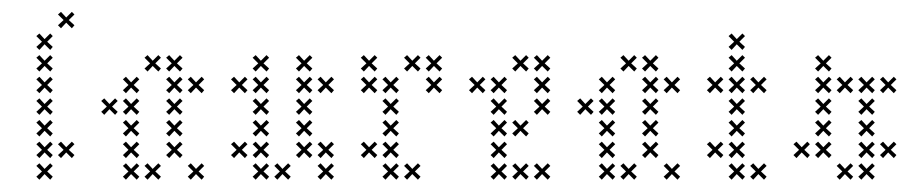

<svg xmlns="http://www.w3.org/2000/svg" viewBox="-20 -301 1504 317"><path d="M67.1 -9.3 57.9 -17.9 67.1 -27.1 62.9 -31.4 53.6 -22.1 45 -31.4 40 -27.1 49.3 -17.9 40 -9.3 45 -4.3 53.6 -13.6 62.9 -4.3ZM67.1 -45 57.9 -53.6 67.1 -62.9 62.9 -67.1 53.6 -57.9 45 -67.1 40 -62.9 49.3 -53.6 40 -45 45 -40 53.6 -49.3 62.9 -40ZM67.1 -80.7 57.9 -89.3 67.1 -98.6 62.9 -102.9 53.6 -93.6 45 -102.9 40 -98.6 49.3 -89.3 40 -80.7 45 -75.7 53.6 -85 62.9 -75.7ZM67.1 -116.4 57.9 -125 67.1 -134.3 62.9 -138.6 53.6 -129.3 45 -138.6 40 -134.3 49.3 -125 40 -116.4 45 -111.4 53.6 -120.7 62.9 -111.4ZM67.1 -152.1 57.9 -160.7 67.1 -170 62.9 -174.3 53.6 -165 45 -174.3 40 -170 49.3 -160.7 40 -152.1 45 -147.1 53.6 -156.4 62.9 -147.1ZM67.1 -187.9 57.9 -196.4 67.1 -205.7 62.9 -210 53.6 -200.7 45 -210 40 -205.7 49.3 -196.4 40 -187.9 45 -182.9 53.6 -192.1 62.9 -182.9ZM67.1 -223.6 57.9 -232.1 67.1 -241.4 62.9 -245.7 53.6 -236.4 45 -245.7 40 -241.4 49.3 -232.1 40 -223.6 45 -218.6 53.6 -227.9 62.9 -218.6ZM102.9 -259.3 93.6 -267.9 102.9 -277.1 98.6 -281.4 89.3 -272.1 80.7 -281.4 75.7 -277.1 85 -267.9 75.7 -259.3 80.7 -254.3 89.3 -263.6 98.6 -254.3ZM102.9 -45 93.6 -53.6 102.9 -62.9 98.6 -67.1 89.3 -57.9 80.7 -67.1 75.7 -62.9 85 -53.6 75.7 -45 80.7 -40 89.3 -49.3 98.6 -40Z M210 -9.3 200.7 -17.9 210 -27.1 205.7 -31.4 196.4 -22.1 187.9 -31.4 182.9 -27.1 192.1 -17.9 182.9 -9.3 187.9 -4.3 196.4 -13.6 205.7 -4.3ZM210 -45 200.7 -53.6 210 -62.9 205.7 -67.1 196.4 -57.9 187.9 -67.1 182.9 -62.9 192.1 -53.6 182.9 -45 187.9 -40 196.4 -49.3 205.7 -40ZM210 -80.7 200.7 -89.3 210 -98.6 205.7 -102.9 196.4 -93.6 187.9 -102.9 182.9 -98.6 192.1 -89.3 182.9 -80.7 187.9 -75.7 196.4 -85 205.7 -75.7ZM317.1 -9.3 307.9 -17.9 317.1 -27.1 312.9 -31.4 303.6 -22.1 295 -31.4 290 -27.1 299.3 -17.9 290 -9.3 295 -4.3 303.6 -13.6 312.9 -4.3ZM281.4 -45 272.1 -53.6 281.4 -62.9 277.1 -67.1 267.9 -57.9 259.3 -67.1 254.3 -62.9 263.6 -53.6 254.3 -45 259.3 -40 267.9 -49.3 277.1 -40ZM281.4 -80.7 272.1 -89.3 281.4 -98.6 277.1 -102.9 267.9 -93.6 259.3 -102.9 254.3 -98.6 263.6 -89.3 254.3 -80.7 259.3 -75.7 267.9 -85 277.1 -75.7ZM281.4 -116.4 272.1 -125 281.4 -134.3 277.1 -138.6 267.9 -129.3 259.3 -138.6 254.3 -134.3 263.6 -125 254.3 -116.4 259.3 -111.4 267.9 -120.7 277.1 -111.4ZM317.1 -152.1 307.9 -160.7 317.1 -170 312.9 -174.3 303.6 -165 295 -174.3 290 -170 299.3 -160.7 290 -152.1 295 -147.1 303.6 -156.4 312.9 -147.1ZM281.4 -152.1 272.1 -160.7 281.4 -170 277.1 -174.3 267.9 -165 259.3 -174.3 254.3 -170 263.6 -160.7 254.3 -152.1 259.3 -147.1 267.9 -156.4 277.1 -147.1ZM281.4 -187.9 272.1 -196.4 281.4 -205.7 277.1 -210 267.9 -200.7 259.3 -210 254.3 -205.7 263.6 -196.4 254.3 -187.9 259.3 -182.9 267.9 -192.1 277.1 -182.9ZM245.7 -187.9 236.4 -196.4 245.7 -205.7 241.4 -210 232.1 -200.7 223.6 -210 218.6 -205.7 227.9 -196.4 218.6 -187.9 223.6 -182.9 232.1 -192.1 241.4 -182.9ZM210 -152.1 200.7 -160.7 210 -170 205.7 -174.3 196.4 -165 187.9 -174.3 182.9 -170 192.1 -160.7 182.9 -152.1 187.9 -147.1 196.4 -156.4 205.7 -147.1ZM210 -116.4 200.7 -125 210 -134.3 205.7 -138.6 196.4 -129.3 187.9 -138.6 182.9 -134.3 192.1 -125 182.9 -116.4 187.9 -111.4 196.4 -120.7 205.7 -111.4ZM174.3 -116.4 165 -125 174.3 -134.3 170 -138.6 160.7 -129.3 152.1 -138.6 147.1 -134.3 156.4 -125 147.1 -116.4 152.1 -111.4 160.7 -120.7 170 -111.4ZM245.7 -9.3 236.4 -17.9 245.7 -27.1 241.4 -31.4 232.1 -22.1 223.6 -31.4 218.6 -27.1 227.9 -17.9 218.6 -9.3 223.6 -4.3 232.1 -13.6 241.4 -4.3Z M424.3 -152.1 415 -160.7 424.3 -170 420 -174.3 410.7 -165 402.1 -174.3 397.1 -170 406.4 -160.7 397.1 -152.1 402.1 -147.1 410.7 -156.4 420 -147.1ZM424.3 -116.4 415 -125 424.3 -134.3 420 -138.6 410.7 -129.3 402.1 -138.6 397.1 -134.3 406.4 -125 397.1 -116.4 402.1 -111.4 410.7 -120.7 420 -111.4ZM424.3 -80.7 415 -89.3 424.3 -98.6 420 -102.9 410.7 -93.6 402.1 -102.9 397.1 -98.6 406.4 -89.3 397.1 -80.7 402.1 -75.7 410.7 -85 420 -75.7ZM424.3 -45 415 -53.6 424.3 -62.9 420 -67.1 410.7 -57.9 402.1 -67.1 397.1 -62.9 406.4 -53.6 397.1 -45 402.1 -40 410.7 -49.3 420 -40ZM424.3 -9.3 415 -17.9 424.3 -27.1 420 -31.4 410.7 -22.1 402.1 -31.4 397.1 -27.1 406.4 -17.9 397.1 -9.3 402.1 -4.3 410.7 -13.6 420 -4.3ZM388.6 -45 379.3 -53.6 388.6 -62.9 384.3 -67.1 375 -57.9 366.4 -67.1 361.4 -62.9 370.7 -53.6 361.4 -45 366.4 -40 375 -49.3 384.3 -40ZM495.7 -45 486.4 -53.6 495.7 -62.9 491.4 -67.1 482.1 -57.9 473.6 -67.1 468.6 -62.9 477.9 -53.6 468.6 -45 473.6 -40 482.1 -49.3 491.4 -40ZM531.4 -9.3 522.1 -17.9 531.4 -27.1 527.1 -31.4 517.9 -22.1 509.3 -31.4 504.3 -27.1 513.6 -17.9 504.3 -9.3 509.3 -4.3 517.9 -13.6 527.1 -4.3ZM495.7 -80.7 486.4 -89.3 495.7 -98.6 491.4 -102.9 482.1 -93.6 473.6 -102.9 468.6 -98.6 477.9 -89.3 468.6 -80.7 473.6 -75.7 482.1 -85 491.4 -75.7ZM495.7 -116.4 486.4 -125 495.7 -134.3 491.4 -138.6 482.1 -129.3 473.6 -138.6 468.6 -134.3 477.9 -125 468.6 -116.4 473.6 -111.4 482.1 -120.7 491.4 -111.4ZM495.7 -152.1 486.4 -160.7 495.7 -170 491.4 -174.3 482.1 -165 473.6 -174.3 468.6 -170 477.9 -160.7 468.6 -152.1 473.6 -147.1 482.1 -156.4 491.4 -147.1ZM531.4 -152.1 522.1 -160.7 531.4 -170 527.1 -174.3 517.9 -165 509.3 -174.3 504.3 -170 513.6 -160.7 504.3 -152.1 509.3 -147.1 517.9 -156.4 527.1 -147.1ZM495.7 -187.9 486.4 -196.4 495.7 -205.7 491.4 -210 482.1 -200.7 473.6 -210 468.6 -205.7 477.9 -196.4 468.6 -187.9 473.6 -182.9 482.1 -192.1 491.4 -182.9ZM424.3 -187.9 415 -196.4 424.3 -205.7 420 -210 410.7 -200.7 402.1 -210 397.1 -205.7 406.4 -196.4 397.1 -187.9 402.1 -182.9 410.7 -192.1 420 -182.9ZM388.6 -152.1 379.3 -160.7 388.6 -170 384.3 -174.3 375 -165 366.4 -174.3 361.4 -170 370.7 -160.7 361.4 -152.1 366.4 -147.1 375 -156.4 384.3 -147.1ZM460 -9.3 450.7 -17.9 460 -27.1 455.7 -31.4 446.4 -22.1 437.9 -31.4 432.9 -27.1 442.1 -17.9 432.9 -9.3 437.9 -4.3 446.4 -13.6 455.7 -4.3ZM531.4 -45 522.1 -53.6 531.4 -62.9 527.1 -67.1 517.9 -57.9 509.3 -67.1 504.3 -62.9 513.6 -53.6 504.3 -45 509.3 -40 517.9 -49.3 527.1 -40Z M638.6 -9.3 629.3 -17.9 638.6 -27.1 634.3 -31.4 625 -22.1 616.4 -31.4 611.4 -27.1 620.7 -17.9 611.4 -9.3 616.4 -4.3 625 -13.6 634.3 -4.3ZM638.6 -45 629.3 -53.6 638.6 -62.9 634.3 -67.1 625 -57.9 616.4 -67.1 611.4 -62.9 620.7 -53.6 611.4 -45 616.4 -40 625 -49.3 634.3 -40ZM638.6 -80.7 629.3 -89.3 638.6 -98.6 634.3 -102.9 625 -93.6 616.4 -102.9 611.4 -98.6 620.7 -89.3 611.4 -80.7 616.4 -75.7 625 -85 634.3 -75.7ZM638.6 -116.4 629.3 -125 638.6 -134.3 634.3 -138.6 625 -129.3 616.4 -138.6 611.4 -134.3 620.7 -125 611.4 -116.4 616.4 -111.4 625 -120.7 634.3 -111.4ZM638.6 -152.1 629.3 -160.7 638.6 -170 634.3 -174.3 625 -165 616.4 -174.3 611.4 -170 620.7 -160.7 611.4 -152.1 616.4 -147.1 625 -156.4 634.3 -147.1ZM602.9 -187.9 593.6 -196.4 602.9 -205.7 598.6 -210 589.3 -200.7 580.7 -210 575.7 -205.7 585 -196.4 575.7 -187.9 580.7 -182.9 589.3 -192.1 598.6 -182.9ZM674.3 -9.3 665 -17.9 674.3 -27.1 670 -31.4 660.7 -22.1 652.1 -31.4 647.1 -27.1 656.4 -17.9 647.1 -9.3 652.1 -4.3 660.7 -13.6 670 -4.3ZM602.9 -45 593.6 -53.6 602.9 -62.9 598.6 -67.1 589.3 -57.9 580.7 -67.1 575.7 -62.9 585 -53.6 575.7 -45 580.7 -40 589.3 -49.3 598.6 -40ZM710 -187.9 700.7 -196.4 710 -205.7 705.7 -210 696.4 -200.7 687.9 -210 682.9 -205.7 692.1 -196.4 682.9 -187.9 687.9 -182.9 696.4 -192.1 705.7 -182.9ZM710 -152.1 700.7 -160.7 710 -170 705.7 -174.3 696.4 -165 687.9 -174.3 682.9 -170 692.1 -160.7 682.9 -152.1 687.9 -147.1 696.4 -156.4 705.7 -147.1ZM674.3 -187.9 665 -196.4 674.3 -205.7 670 -210 660.7 -200.7 652.1 -210 647.1 -205.7 656.4 -196.4 647.1 -187.9 652.1 -182.9 660.7 -192.1 670 -182.9ZM602.9 -152.1 593.6 -160.7 602.9 -170 598.6 -174.3 589.3 -165 580.7 -174.3 575.7 -170 585 -160.7 575.7 -152.1 580.7 -147.1 589.3 -156.4 598.6 -147.1Z M817.1 -45 807.9 -53.6 817.1 -62.9 812.9 -67.1 803.6 -57.9 795 -67.1 790 -62.9 799.3 -53.6 790 -45 795 -40 803.6 -49.3 812.9 -40ZM817.1 -80.7 807.9 -89.3 817.1 -98.6 812.9 -102.9 803.6 -93.6 795 -102.9 790 -98.6 799.3 -89.3 790 -80.7 795 -75.7 803.6 -85 812.9 -75.7ZM817.1 -116.4 807.9 -125 817.1 -134.3 812.9 -138.6 803.6 -129.3 795 -138.6 790 -134.3 799.3 -125 790 -116.4 795 -111.4 803.6 -120.7 812.9 -111.4ZM817.1 -152.1 807.9 -160.7 817.1 -170 812.9 -174.3 803.6 -165 795 -174.3 790 -170 799.3 -160.7 790 -152.1 795 -147.1 803.6 -156.4 812.9 -147.1ZM852.9 -187.9 843.6 -196.4 852.9 -205.7 848.6 -210 839.3 -200.7 830.7 -210 825.7 -205.7 835 -196.4 825.7 -187.9 830.7 -182.9 839.3 -192.1 848.6 -182.9ZM852.9 -9.3 843.6 -17.9 852.9 -27.1 848.6 -31.4 839.3 -22.1 830.7 -31.4 825.7 -27.1 835 -17.9 825.7 -9.3 830.7 -4.3 839.3 -13.6 848.6 -4.3ZM888.6 -152.1 879.3 -160.7 888.6 -170 884.3 -174.3 875 -165 866.4 -174.3 861.4 -170 870.7 -160.7 861.4 -152.1 866.4 -147.1 875 -156.4 884.3 -147.1ZM888.6 -116.4 879.3 -125 888.6 -134.3 884.3 -138.6 875 -129.3 866.4 -138.6 861.4 -134.3 870.7 -125 861.4 -116.4 866.4 -111.4 875 -120.7 884.3 -111.4ZM852.9 -80.7 843.6 -89.3 852.9 -98.6 848.6 -102.9 839.3 -93.6 830.7 -102.9 825.7 -98.6 835 -89.3 825.7 -80.7 830.7 -75.7 839.3 -85 848.6 -75.7ZM888.6 -9.3 879.3 -17.9 888.6 -27.1 884.3 -31.4 875 -22.1 866.4 -31.4 861.4 -27.1 870.7 -17.9 861.4 -9.3 866.4 -4.3 875 -13.6 884.3 -4.3ZM817.1 -9.3 807.9 -17.9 817.1 -27.1 812.9 -31.4 803.6 -22.1 795 -31.4 790 -27.1 799.3 -17.9 790 -9.3 795 -4.3 803.6 -13.6 812.9 -4.3ZM781.4 -152.1 772.1 -160.7 781.4 -170 777.1 -174.3 767.9 -165 759.3 -174.3 754.3 -170 763.6 -160.7 754.3 -152.1 759.3 -147.1 767.9 -156.4 777.1 -147.1ZM888.6 -187.9 879.3 -196.4 888.6 -205.7 884.3 -210 875 -200.7 866.4 -210 861.4 -205.7 870.7 -196.4 861.4 -187.9 866.4 -182.9 875 -192.1 884.3 -182.9Z M995.7 -9.3 986.4 -17.9 995.7 -27.1 991.4 -31.4 982.1 -22.1 973.6 -31.4 968.6 -27.1 977.9 -17.9 968.6 -9.3 973.6 -4.3 982.1 -13.6 991.4 -4.3ZM995.7 -45 986.4 -53.6 995.7 -62.9 991.4 -67.1 982.1 -57.9 973.6 -67.1 968.6 -62.9 977.9 -53.6 968.6 -45 973.6 -40 982.1 -49.3 991.4 -40ZM995.7 -80.7 986.4 -89.3 995.7 -98.6 991.4 -102.9 982.1 -93.6 973.6 -102.9 968.6 -98.6 977.9 -89.3 968.6 -80.7 973.6 -75.7 982.1 -85 991.4 -75.7ZM1102.9 -9.3 1093.6 -17.9 1102.9 -27.1 1098.6 -31.4 1089.3 -22.1 1080.7 -31.4 1075.7 -27.1 1085 -17.9 1075.7 -9.3 1080.7 -4.3 1089.3 -13.6 1098.6 -4.3ZM1067.1 -45 1057.9 -53.6 1067.1 -62.9 1062.9 -67.1 1053.6 -57.9 1045 -67.1 1040 -62.9 1049.3 -53.6 1040 -45 1045 -40 1053.6 -49.3 1062.9 -40ZM1067.1 -80.7 1057.9 -89.3 1067.1 -98.6 1062.9 -102.9 1053.6 -93.6 1045 -102.9 1040 -98.6 1049.3 -89.3 1040 -80.7 1045 -75.7 1053.6 -85 1062.9 -75.7ZM1067.1 -116.4 1057.9 -125 1067.1 -134.3 1062.9 -138.6 1053.6 -129.3 1045 -138.6 1040 -134.3 1049.3 -125 1040 -116.4 1045 -111.4 1053.6 -120.7 1062.9 -111.4ZM1102.9 -152.1 1093.6 -160.7 1102.9 -170 1098.6 -174.3 1089.3 -165 1080.7 -174.3 1075.7 -170 1085 -160.7 1075.7 -152.1 1080.7 -147.1 1089.3 -156.4 1098.6 -147.1ZM1067.1 -152.1 1057.9 -160.7 1067.1 -170 1062.9 -174.3 1053.6 -165 1045 -174.3 1040 -170 1049.3 -160.7 1040 -152.1 1045 -147.1 1053.6 -156.4 1062.9 -147.1ZM1067.1 -187.9 1057.9 -196.4 1067.1 -205.7 1062.9 -210 1053.6 -200.7 1045 -210 1040 -205.7 1049.3 -196.4 1040 -187.9 1045 -182.9 1053.6 -192.1 1062.9 -182.9ZM1031.4 -187.9 1022.1 -196.4 1031.4 -205.7 1027.1 -210 1017.9 -200.7 1009.3 -210 1004.3 -205.7 1013.6 -196.4 1004.3 -187.9 1009.3 -182.9 1017.9 -192.1 1027.1 -182.9ZM995.7 -152.1 986.4 -160.7 995.7 -170 991.4 -174.3 982.1 -165 973.6 -174.3 968.6 -170 977.9 -160.7 968.6 -152.1 973.6 -147.1 982.1 -156.4 991.4 -147.1ZM995.7 -116.4 986.4 -125 995.7 -134.3 991.4 -138.6 982.1 -129.3 973.6 -138.6 968.6 -134.3 977.9 -125 968.6 -116.4 973.6 -111.4 982.1 -120.7 991.4 -111.4ZM960 -116.4 950.7 -125 960 -134.3 955.7 -138.6 946.4 -129.3 937.9 -138.6 932.9 -134.3 942.1 -125 932.9 -116.4 937.9 -111.4 946.4 -120.7 955.7 -111.4ZM1031.4 -9.3 1022.1 -17.9 1031.4 -27.1 1027.1 -31.4 1017.9 -22.1 1009.3 -31.4 1004.3 -27.1 1013.6 -17.9 1004.3 -9.3 1009.3 -4.3 1017.9 -13.6 1027.1 -4.3Z M1210 -152.1 1200.7 -160.7 1210 -170 1205.7 -174.3 1196.4 -165 1187.9 -174.3 1182.9 -170 1192.1 -160.7 1182.9 -152.1 1187.9 -147.1 1196.4 -156.4 1205.7 -147.1ZM1210 -116.4 1200.7 -125 1210 -134.3 1205.7 -138.6 1196.4 -129.3 1187.9 -138.6 1182.9 -134.3 1192.1 -125 1182.9 -116.4 1187.9 -111.4 1196.4 -120.7 1205.7 -111.4ZM1210 -80.7 1200.7 -89.3 1210 -98.6 1205.7 -102.9 1196.4 -93.6 1187.9 -102.9 1182.9 -98.6 1192.1 -89.3 1182.9 -80.7 1187.9 -75.7 1196.4 -85 1205.7 -75.7ZM1210 -45 1200.7 -53.6 1210 -62.9 1205.7 -67.1 1196.4 -57.9 1187.9 -67.1 1182.9 -62.9 1192.1 -53.6 1182.9 -45 1187.9 -40 1196.4 -49.3 1205.7 -40ZM1210 -9.3 1200.7 -17.9 1210 -27.1 1205.7 -31.4 1196.4 -22.1 1187.9 -31.4 1182.9 -27.1 1192.1 -17.9 1182.9 -9.3 1187.9 -4.3 1196.4 -13.6 1205.7 -4.3ZM1245.7 -9.3 1236.4 -17.9 1245.7 -27.1 1241.4 -31.4 1232.1 -22.1 1223.6 -31.4 1218.6 -27.1 1227.9 -17.9 1218.6 -9.3 1223.6 -4.3 1232.1 -13.6 1241.4 -4.3ZM1174.3 -45 1165 -53.6 1174.3 -62.9 1170 -67.1 1160.7 -57.9 1152.1 -67.1 1147.1 -62.9 1156.4 -53.6 1147.1 -45 1152.1 -40 1160.7 -49.3 1170 -40ZM1245.7 -152.1 1236.4 -160.7 1245.7 -170 1241.4 -174.3 1232.1 -165 1223.6 -174.3 1218.6 -170 1227.9 -160.7 1218.6 -152.1 1223.6 -147.1 1232.1 -156.4 1241.4 -147.1ZM1174.3 -152.1 1165 -160.7 1174.3 -170 1170 -174.3 1160.7 -165 1152.1 -174.3 1147.1 -170 1156.4 -160.7 1147.1 -152.1 1152.1 -147.1 1160.7 -156.4 1170 -147.1ZM1210 -187.9 1200.7 -196.4 1210 -205.7 1205.7 -210 1196.4 -200.7 1187.9 -210 1182.9 -205.7 1192.1 -196.4 1182.9 -187.9 1187.9 -182.9 1196.4 -192.1 1205.7 -182.9ZM1210 -223.6 1200.7 -232.1 1210 -241.4 1205.7 -245.7 1196.4 -236.4 1187.9 -245.7 1182.9 -241.4 1192.1 -232.1 1182.9 -223.6 1187.9 -218.6 1196.4 -227.9 1205.7 -218.6Z M1352.9 -45 1343.6 -53.6 1352.9 -62.9 1348.6 -67.1 1339.3 -57.9 1330.7 -67.1 1325.7 -62.9 1335 -53.6 1325.7 -45 1330.7 -40 1339.3 -49.3 1348.6 -40ZM1352.9 -80.7 1343.6 -89.3 1352.9 -98.6 1348.6 -102.9 1339.3 -93.6 1330.7 -102.9 1325.7 -98.6 1335 -89.3 1325.7 -80.7 1330.7 -75.7 1339.3 -85 1348.6 -75.7ZM1352.9 -116.4 1343.6 -125 1352.9 -134.3 1348.6 -138.6 1339.3 -129.3 1330.7 -138.6 1325.7 -134.3 1335 -125 1325.7 -116.4 1330.7 -111.4 1339.3 -120.7 1348.6 -111.4ZM1388.6 -9.3 1379.3 -17.9 1388.6 -27.1 1384.3 -31.4 1375 -22.1 1366.4 -31.4 1361.4 -27.1 1370.7 -17.9 1361.4 -9.3 1366.4 -4.3 1375 -13.6 1384.3 -4.3ZM1424.3 -9.3 1415 -17.9 1424.3 -27.1 1420 -31.4 1410.7 -22.1 1402.1 -31.4 1397.1 -27.1 1406.4 -17.9 1397.1 -9.3 1402.1 -4.3 1410.7 -13.6 1420 -4.3ZM1424.3 -152.1 1415 -160.7 1424.3 -170 1420 -174.3 1410.7 -165 1402.1 -174.3 1397.1 -170 1406.4 -160.7 1397.1 -152.1 1402.1 -147.1 1410.7 -156.4 1420 -147.1ZM1352.9 -152.1 1343.6 -160.7 1352.9 -170 1348.6 -174.3 1339.3 -165 1330.7 -174.3 1325.7 -170 1335 -160.7 1325.7 -152.1 1330.7 -147.1 1339.3 -156.4 1348.6 -147.1ZM1424.3 -116.4 1415 -125 1424.3 -134.3 1420 -138.6 1410.7 -129.3 1402.1 -138.6 1397.1 -134.3 1406.4 -125 1397.1 -116.4 1402.1 -111.4 1410.7 -120.7 1420 -111.4ZM1424.3 -80.7 1415 -89.3 1424.3 -98.6 1420 -102.9 1410.7 -93.6 1402.1 -102.9 1397.1 -98.6 1406.4 -89.3 1397.1 -80.7 1402.1 -75.7 1410.7 -85 1420 -75.7ZM1424.3 -45 1415 -53.6 1424.3 -62.9 1420 -67.1 1410.7 -57.9 1402.1 -67.1 1397.1 -62.9 1406.4 -53.6 1397.1 -45 1402.1 -40 1410.7 -49.3 1420 -40ZM1460 -152.1 1450.7 -160.7 1460 -170 1455.7 -174.3 1446.4 -165 1437.9 -174.3 1432.9 -170 1442.1 -160.7 1432.9 -152.1 1437.9 -147.1 1446.4 -156.4 1455.7 -147.1ZM1388.6 -152.1 1379.3 -160.7 1388.6 -170 1384.3 -174.3 1375 -165 1366.4 -174.3 1361.4 -170 1370.7 -160.7 1361.4 -152.1 1366.4 -147.1 1375 -156.4 1384.3 -147.1ZM1317.1 -45 1307.9 -53.6 1317.1 -62.9 1312.9 -67.1 1303.6 -57.9 1295 -67.1 1290 -62.9 1299.3 -53.6 1290 -45 1295 -40 1303.6 -49.3 1312.9 -40ZM1352.9 -187.9 1343.6 -196.4 1352.9 -205.7 1348.6 -210 1339.3 -200.7 1330.7 -210 1325.7 -205.7 1335 -196.4 1325.7 -187.9 1330.7 -182.9 1339.3 -192.1 1348.6 -182.9ZM1460 -45 1450.7 -53.6 1460 -62.9 1455.7 -67.1 1446.4 -57.9 1437.9 -67.1 1432.9 -62.9 1442.1 -53.6 1432.9 -45 1437.9 -40 1446.4 -49.3 1455.7 -40Z"/></svg>

Font: Gossip Low Cross Small
Style: Regular
Weight: 200
Width: 3
Designer: Deborah Khodanovich
Version: Version 1.001;Glyphs 3.3.1 (3343)